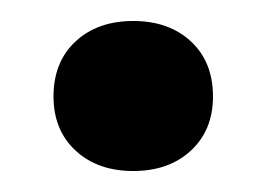

<svg xmlns="http://www.w3.org/2000/svg" viewBox="-20 -155 254 183"><path d="M107 8Q73 8 52 -11.5Q31 -31 31 -63Q31 -96 52 -115.5Q73 -135 107 -135Q141 -135 162 -115.5Q183 -96 183 -63Q183 -31 162 -11.5Q141 8 107 8Z"/></svg>

Font: Mona Sans ExtraLight
Style: Bold
Weight: 700
Version: Version 2.000